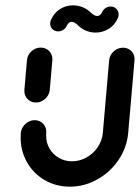

<svg xmlns="http://www.w3.org/2000/svg" viewBox="-20 -697 525 720"><path d="M114.8 -312.6Q101.9 -312.6 91.5 -319.1Q81.1 -325.6 75.7 -336.5Q70.4 -347.4 71.5 -360.4L81.1 -471.1Q82.6 -490.7 97.8 -504.6Q113 -518.5 132.6 -518.5Q145.6 -518.5 155.9 -512.2Q166.3 -505.9 171.9 -495Q177.4 -484.1 176.3 -471.1L166.7 -360.4Q165.6 -347.4 158.1 -336.5Q150.7 -325.6 139.3 -319.1Q127.8 -312.6 114.8 -312.6ZM441.1 -518.1Q454.1 -518.1 464.4 -511.9Q474.8 -505.6 480.2 -494.6Q485.6 -483.7 484.4 -470.7L460.7 -198.5Q455.9 -143.7 424.6 -97.4Q393.3 -51.1 344.8 -24.1Q296.3 3 241.9 3Q190.4 3 148.1 -21.3Q105.9 -45.6 81.7 -87.8Q57.4 -130 57.4 -181.1Q57.4 -186.7 58.1 -198.5Q59.3 -211.5 66.7 -222.4Q74.1 -233.3 85.6 -239.8Q97 -246.3 110 -246.3Q123 -246.3 133.3 -239.8Q143.7 -233.3 149.1 -222.4Q154.4 -211.5 153.3 -198.5Q153 -195.2 153 -188.9Q153 -161.9 165.7 -139.8Q178.5 -117.8 200.7 -105Q223 -92.2 250 -92.2Q278.9 -92.2 304.4 -106.5Q330 -120.7 346.5 -145.2Q363 -169.6 365.6 -198.5L389.3 -470.7Q391.1 -490.4 406.3 -504.3Q421.5 -518.1 441.1 -518.1ZM394.8 -672.6Q407.8 -672.6 416.3 -663.9Q424.8 -655.2 424.8 -642.6Q424.8 -635.6 421.9 -628.9Q410.4 -602.6 387.6 -588.7Q364.8 -574.8 338.5 -574.8Q320 -574.8 302.8 -581.9Q285.6 -588.9 272.6 -601.9Q258.9 -615.2 248.5 -615.2Q237.4 -615.2 230.7 -600.7Q226.7 -591.1 217.6 -585.2Q208.5 -579.3 198.1 -579.3Q184.4 -579.3 175.7 -588.7Q167 -598.1 168.5 -611.9Q169.3 -618.9 171.5 -623Q183 -649.3 205.2 -663.1Q227.4 -677 253.7 -677Q272.2 -677 289.8 -670Q307.4 -663 320.7 -649.6Q334.1 -637 344.8 -637Q355.9 -637 362.6 -650.7Q366.7 -660.4 375.6 -666.5Q384.4 -672.6 394.8 -672.6Z"/></svg>

Font: 26F Galaxy Sans Extra Bold
Style: Italic
Weight: 800
Italic angle: -5°
Designer: C₂₉H₂₅N₃O₅
Version: Version 1.200